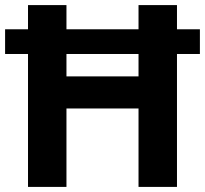

<svg xmlns="http://www.w3.org/2000/svg" viewBox="-20 -734 805 754"><path d="M675 -619V-714H524V-619H241V-714H90V-619H0V-522H90V0H241V-308H524V0H675V-522H765V-619ZM524 -434H241V-522H524Z"/></svg>

Font: Passageway
Style: Regular
Weight: 700
Foundry: Ascender Corporation
Version: Version 1.11